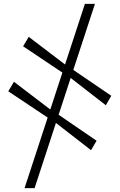

<svg xmlns="http://www.w3.org/2000/svg" viewBox="-20 -794 614 985"><path d="M106 171 415.5 -774H467L157.5 171ZM447 -23.5 257 -171 226.5 -189.5 22.5 -325.5 51.5 -374.5 245 -227 274.5 -209.5 475.5 -72ZM523 -254 333 -401.5 302.5 -420 98.5 -556.5 127.5 -605 321 -457.5 350 -439.5 551 -302.5Z"/></svg>

Font: Merriweather 120pt Light
Style: Regular
Weight: 300
Version: Version 2.100